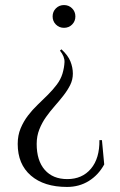

<svg xmlns="http://www.w3.org/2000/svg" viewBox="-20 -724 473 759"><path d="M233 -704Q252 -704 265 -691Q278 -678 278 -659Q278 -640 265 -627Q252 -614 233 -614Q214 -614 201 -627Q188 -640 188 -659Q188 -678 201 -691Q214 -704 233 -704ZM392 -74Q369 -32 331 -8.5Q293 15 245 15Q154 15 102 -30Q50 -75 50 -155Q50 -189 61.5 -216.5Q73 -244 90.5 -267Q108 -290 129 -310Q150 -330 169.5 -349.5Q189 -369 204.5 -389.5Q220 -410 227 -433Q234 -457 235 -478.5Q236 -500 217 -524L223 -529Q249 -505 258.5 -481Q268 -457 268 -433Q268 -409 257.5 -388Q247 -367 231 -346.5Q215 -326 196.5 -305Q178 -284 162 -261.5Q146 -239 135.5 -212.5Q125 -186 125 -155Q125 -89 157 -52.5Q189 -16 246 -16Q305 -16 339.5 -57Q374 -98 373 -170H383Z"/></svg>

Font: Constantine
Style: Regular
Weight: 400
Designer: Dukom Design
Version: Version 1.001;PS 001.001;hotconv 1.0.56;makeotf.lib2.0.21325